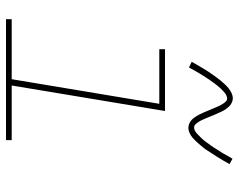

<svg xmlns="http://www.w3.org/2000/svg" viewBox="-98 -698 796 640"><g transform="rotate(90 300.0 -378.0)"><path d="M44 0V-19H244L326 -511H144V-530H350L265 -19H447V0ZM406 -608Q399 -608 393 -610.5Q387 -613 382.5 -616.5Q378 -620 374 -625Q370 -630 367 -635Q364 -640 361.5 -645Q359 -650 356.5 -655.5Q354 -661 351.5 -667Q349 -673 346.5 -679Q344 -685 341.5 -691Q339 -697 336.5 -702.5Q334 -708 332 -712.5Q330 -717 326 -723Q322 -729 318 -733Q314 -737 308 -737Q303 -737 298 -734.5Q293 -732 290 -729.5Q287 -727 283 -723.5Q279 -720 274.5 -715Q270 -710 268 -707.5Q266 -705 263.5 -702Q261 -699 258.5 -695.5Q256 -692 253.5 -688.5Q251 -685 248 -681Q245 -677 242.5 -673Q240 -669 237 -664.5Q234 -660 231 -655Q228 -650 224.5 -644.5Q221 -639 218 -633.5Q215 -628 211.5 -622Q208 -616 205 -610L186 -619Q192 -630 198 -640Q204 -650 209.5 -659.5Q215 -669 220.5 -677Q226 -685 231 -692Q236 -699 240.5 -705Q245 -711 249.5 -716.5Q254 -722 261 -729.5Q268 -737 275 -742.5Q282 -748 290.5 -752Q299 -756 308 -756Q314 -756 320 -753.5Q326 -751 330.5 -747.5Q335 -744 339 -739Q343 -734 346 -729.5Q349 -725 351.5 -719.5Q354 -714 356.5 -708.5Q359 -703 361.5 -697.5Q364 -692 366.5 -685.5Q369 -679 371.5 -673Q374 -667 376.5 -661.5Q379 -656 381 -651.5Q383 -647 387 -641Q391 -635 395 -631Q399 -627 406 -627Q410 -627 415 -629.5Q420 -632 423.5 -635Q427 -638 430.5 -641.5Q434 -645 438.5 -649.5Q443 -654 445 -656.5Q447 -659 449.5 -662Q452 -665 454.5 -668.5Q457 -672 459.5 -675.5Q462 -679 465 -683Q468 -687 471 -691.5Q474 -696 476.5 -700.5Q479 -705 482.5 -710Q486 -715 489 -720Q492 -725 495 -730.5Q498 -736 501.5 -742Q505 -748 509 -755L527 -745Q521 -734 515 -724Q509 -714 503.5 -705Q498 -696 492.5 -688Q487 -680 482.5 -672.5Q478 -665 473 -659Q468 -653 463.5 -647.5Q459 -642 452 -634.5Q445 -627 438.5 -621.5Q432 -616 423.5 -612Q415 -608 406 -608Z"/></g></svg>

Font: Iosevka Slab ThExObl
Style: Regular
Weight: 100
Width: 7
Italic angle: -9°
Monospace: yes
Designer: Belleve Invis
Foundry: Belleve Invis
Version: Version 11.1.1; ttfautohint (v1.8.3)